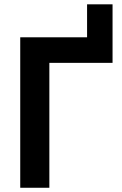

<svg xmlns="http://www.w3.org/2000/svg" viewBox="-20 -886 576 906"><path d="M75.5 0V-710H390.9V-865.6H511.1V-589.4H212.9V0Z"/></svg>

Font: Raleway Thin
Style: Regular
Weight: 100
Designer: Matt McInerney, Pablo Impallari, Rodrigo Fuenzalida
Foundry: Matt McInerney, Pablo Impallari, Rodrigo Fuenzalida
Version: Version 4.026